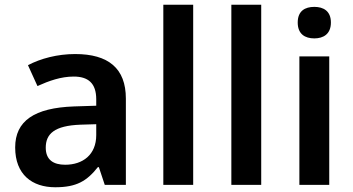

<svg xmlns="http://www.w3.org/2000/svg" viewBox="-20 -780 1489 810"><path d="M297 -552C222 -552 151 -533 98 -505L138 -417C187 -439 237 -457 291 -457C351 -457 386 -430 386 -361V-334L292 -331C125 -325 44 -270 44 -158C44 -43 116 10 213 10C303 10 346 -16 393 -75H397L422 0H511V-364C511 -492 437 -552 297 -552ZM320 -254 386 -256V-210C386 -127 329 -85 255 -85C206 -85 173 -105 173 -157C173 -215 209 -250 320 -254Z M795 0V-760H669V0Z M1082 0V-760H956V0Z M1306 -751C1267 -751 1236 -734 1236 -685C1236 -636 1267 -618 1306 -618C1344 -618 1376 -636 1376 -685C1376 -734 1344 -751 1306 -751ZM1369 -542H1243V0H1369Z"/></svg>

Font: Noto Sans Vithkuqi SemiBold
Style: Regular
Weight: 600
Version: Version 1.001